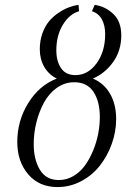

<svg xmlns="http://www.w3.org/2000/svg" viewBox="-20 -760 523 787"><path d="M50.8 -178.2Q50.8 -264.6 95.5 -337.2Q140.1 -409.7 212.9 -438Q179.7 -454.1 161.4 -485.8Q143.1 -517.6 143.1 -558.1Q143.1 -593.3 153.8 -623.3Q164.6 -653.3 181.4 -673.1Q198.2 -692.9 220 -707.5Q241.7 -722.2 262 -729.7Q282.2 -737.3 301.8 -740.2L304.2 -713.9Q264.6 -702.6 237.8 -658.7Q210.9 -614.7 210.9 -553.2Q210.9 -509.3 230.2 -480.7Q249.5 -452.1 289.1 -452.1Q340.3 -452.1 375.7 -500.2Q411.1 -548.3 411.1 -620.1Q411.1 -655.8 397.5 -680.7Q383.8 -705.6 356.9 -713.9L368.2 -740.2Q412.6 -733.4 444.8 -702.4Q477.1 -671.4 477.1 -615.2Q477.1 -552.2 443.6 -505.6Q410.2 -459 360.8 -438Q406.7 -418.5 431.4 -375.2Q456.1 -332 456.1 -272Q456.1 -219.2 437.7 -168.9Q419.4 -118.7 388.2 -79.6Q356.9 -40.5 311.8 -16.8Q266.6 6.8 215.8 6.8Q140.1 6.8 95.5 -45.7Q50.8 -98.1 50.8 -178.2ZM118.2 -169.9Q118.2 -105.5 143.8 -63.7Q169.4 -22 221.2 -22Q252.9 -22 280.8 -38.3Q308.6 -54.7 327.9 -81.3Q347.2 -107.9 361.3 -141.8Q375.5 -175.8 382.3 -211.2Q389.2 -246.6 389.2 -279.8Q389.2 -344.7 363 -383.8Q336.9 -422.9 284.2 -422.9Q245.1 -422.9 212.6 -399.7Q180.2 -376.5 160.2 -339.4Q140.1 -302.2 129.2 -258.3Q118.2 -214.4 118.2 -169.9Z"/></svg>

Font: Dihjauti
Style: Italic
Weight: 400
Italic angle: -9°
Designer: T. Christopher White
Version: Version 3.0.0